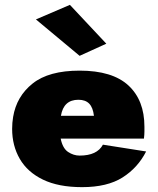

<svg xmlns="http://www.w3.org/2000/svg" viewBox="-20 -761 649 791"><path d="M128 -681 268 -741 418 -581 308 -531ZM582 -137Q548 -70 485 -30Q422 10 318 10Q221 10 157 -21Q93 -52 61.5 -106.5Q30 -161 30 -230Q30 -243 31 -255Q32 -267 34 -279Q48 -364 114.5 -417Q181 -470 308 -470Q443 -470 509 -409Q575 -348 575 -239Q575 -233 575 -219.5Q575 -206 573 -190H230Q238 -150 260.5 -135Q283 -120 308 -120Q380 -120 404 -165ZM303 -350Q242 -350 231 -284H367Q363 -318 347.5 -334Q332 -350 303 -350Z"/></svg>

Font: Jost* Black
Style: Regular
Weight: 900
Version: Version 3.7